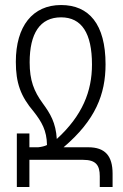

<svg xmlns="http://www.w3.org/2000/svg" viewBox="-20 -744 490 764"><path d="M206 -191C202 -256 180 -292 150 -333C115 -381 98 -424 98 -496C98 -611 139 -675 223 -675C305 -675 346 -612 346 -487C346 -381 308 -284 206 -191ZM132 -158H97V-213H47V0H97V-108H311C362 -108 377 -86 377 -43V0H428V-53C428 -124 398 -158 331 -158H233C360 -266 400 -369 400 -488C400 -648 334 -724 223 -724C110 -724 43 -640 43 -498C43 -414 62 -361 114 -300C146 -259 166 -225 167 -167C160 -163 144 -159 132 -158Z"/></svg>

Font: Noto Sans Armenian ExtraCondensed Light
Style: Regular
Weight: 300
Width: 2
Designer: Monotype Design Team
Foundry: Monotype Imaging Inc.
Version: Version 2.008